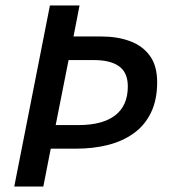

<svg xmlns="http://www.w3.org/2000/svg" viewBox="-20 -680 619 700"><path d="M32 0 162 -660H270L248 -547H349Q408 -547 454 -530Q500 -513 526.5 -476.5Q553 -440 553 -380Q553 -316 530.5 -269.5Q508 -223 467.5 -194Q427 -165 373.5 -151.5Q320 -138 258 -138H165L138 0ZM183 -224H266Q354 -224 400 -259.5Q446 -295 446 -365Q446 -415 414.5 -438Q383 -461 322 -461H230Z"/></svg>

Font: Source Sans 3 ExtraLight SemiBold
Style: Italic
Weight: 600
Italic angle: -11°
Version: Version 3.052;hotconv 1.1.0;makeotfexe 2.6.0